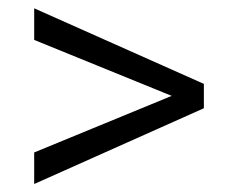

<svg xmlns="http://www.w3.org/2000/svg" viewBox="-20 -554 561 469"><path d="M63.5 -181.6 399.4 -319.8 63.5 -456.5V-533.7L478 -349.1V-289.6L63.5 -104.5Z"/></svg>

Font: Vazirmatn RD UI Light
Style: Regular
Weight: 300
Designer: Saber Rastikerdar
Foundry: Saber Rastikerdar
Version: Version 33.003